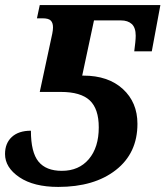

<svg xmlns="http://www.w3.org/2000/svg" viewBox="-20 -734 658 764"><path d="M188 -600.1Q190.9 -614.7 190.9 -625Q190.9 -643.1 182.1 -652.1Q173.3 -661.1 149.9 -661.1H127L138.2 -713.9H618.2L584 -529.8H514.2Q516.6 -548.3 518.3 -564.5Q520 -580.6 520 -591.8Q520 -624 504.4 -638.4Q488.8 -652.8 460.9 -652.8H354L307.1 -433.1H312Q410.6 -433.1 468.8 -379.9Q526.9 -326.7 526.9 -241.2Q526.9 -124.5 440.9 -57.4Q355 9.8 211.9 9.8Q114.3 9.8 57.1 -28.8Q0 -67.4 0 -121.1Q0 -164.1 27.1 -189Q54.2 -213.9 103 -213.9Q103 -127.9 133.1 -91.1Q163.1 -54.2 226.1 -54.2Q293.9 -54.2 333.5 -100.8Q373 -147.5 373 -227.1Q373 -300.8 337.2 -334.5Q301.3 -368.2 222.2 -368.2H138.2Z"/></svg>

Font: Droid Serif
Style: Bold Italic
Weight: 700
Italic angle: -12°
Designer: Monotype Design team
Foundry: Monotype Imaging Inc.
Version: Version 1.03